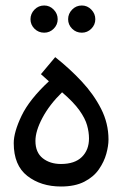

<svg xmlns="http://www.w3.org/2000/svg" viewBox="-20 -679 445 699"><path d="M202 0Q129 0 79.5 -38.5Q30 -77 30 -158Q30 -198 58.5 -257.5Q87 -317 158 -383L129 -409L181 -471Q233 -430 277 -383Q321 -336 348 -283Q375 -230 375 -171Q375 -148 367 -119Q359 -90 340 -62.5Q321 -35 287 -17.5Q253 0 202 0ZM202 -82Q252 -82 278 -107.5Q304 -133 304 -175Q304 -198 297 -223Q290 -248 269 -277.5Q248 -307 206 -343Q160 -298 134.5 -250Q109 -202 109 -166Q109 -124 135.5 -103Q162 -82 202 -82ZM278 -560Q257 -560 242.5 -574.5Q228 -589 228 -609Q228 -629 242.5 -644Q257 -659 278 -659Q298 -659 312.5 -644Q327 -629 327 -609Q327 -589 312.5 -574.5Q298 -560 278 -560ZM141 -560Q120 -560 105.5 -574.5Q91 -589 91 -609Q91 -629 105.5 -644Q120 -659 141 -659Q161 -659 175.5 -644Q190 -629 190 -609Q190 -589 175.5 -574.5Q161 -560 141 -560Z"/></svg>

Font: Noto IKEA Arabic
Style: Regular
Weight: 400
Designer: Monotype Design Team
Foundry: Monotype Imaging Inc.
Version: Version 1.200